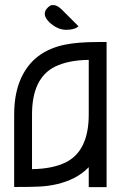

<svg xmlns="http://www.w3.org/2000/svg" viewBox="-20 -747 504 767"><path d="M405.8 0.5H334.5V-79.1Q309.1 -52.7 275.4 -35.6Q213.9 -4.9 133.3 -1.5Q99.1 0 36.6 0V-289.6Q36.6 -387.7 73.7 -453.6Q124.5 -544.9 238.8 -568.4Q289.6 -579.1 370.1 -579.1H405.8ZM107.9 -71.3Q189.5 -72.3 243.2 -98.6Q334.5 -144.5 334.5 -289.6V-507.8Q252.9 -506.8 199.2 -480.5Q107.9 -434.6 107.9 -289.6ZM244.1 -627.9Q210 -627.9 176.8 -658.2Q158.7 -676.8 158.7 -691.4Q159.2 -705.1 169.7 -715.6Q180.2 -726.1 187 -726.6H194.3Q208.5 -726.6 227.1 -708.5L293.5 -642.1Q278.8 -627.9 244.1 -627.9Z"/></svg>

Font: Greenwashing Machine
Style: Regular
Weight: 400
Designer: Tup Wanders
Foundry: Free font, DO NOT SELL
Version: Version 1.00;August 10, 2023;FontCreator 11.5.0.2430 64-bit